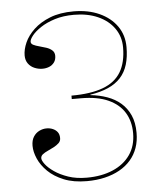

<svg xmlns="http://www.w3.org/2000/svg" viewBox="-53 -770 719 832"><g transform="rotate(-5 307.0 -354.0)"><path d="M292 15Q234 15 192 -2Q150 -19 123 -45.5Q96 -72 83 -102Q70 -132 70 -158Q70 -182 80 -197.5Q90 -213 105.5 -220.5Q121 -228 137 -228Q152 -228 164.5 -222.5Q177 -217 184.5 -207Q192 -197 192 -181Q192 -168 183 -159.5Q174 -151 161 -144Q148 -137 134.5 -131Q121 -125 112 -118Q103 -111 103 -101Q103 -91 115.5 -74.5Q128 -58 152.5 -41Q177 -24 212 -12Q247 0 292 0Q357 0 406 -21Q455 -42 482 -81Q509 -120 509 -175Q509 -226 486 -264Q463 -302 416 -323.5Q369 -345 297 -345H257V-360Q341 -360 394.5 -380Q448 -400 473 -442Q498 -484 498 -549Q498 -596 472.5 -632Q447 -668 402 -688Q357 -708 298 -708Q251 -708 214.5 -696.5Q178 -685 152.5 -668Q127 -651 114 -634.5Q101 -618 101 -608Q101 -599 111 -594Q121 -589 136.5 -585Q152 -581 167 -576Q182 -571 192 -562Q202 -553 202 -538Q202 -521 193.5 -509.5Q185 -498 171.5 -492.5Q158 -487 142 -487Q125 -487 108 -494Q91 -501 80.5 -515.5Q70 -530 70 -551Q70 -577 83 -606.5Q96 -636 124 -662.5Q152 -689 195 -706Q238 -723 298 -723Q361 -723 409.5 -701Q458 -679 485.5 -640Q513 -601 513 -549Q513 -506 503 -473Q493 -440 471.5 -416.5Q450 -393 417 -378.5Q384 -364 339 -357V-355Q378 -351 411.5 -339Q445 -327 470 -305.5Q495 -284 509.5 -252Q524 -220 524 -175Q524 -139 513.5 -109.5Q503 -80 483 -57Q463 -34 434.5 -18Q406 -2 370 6.5Q334 15 292 15Z"/></g></svg>

Font: Kalnia Thin
Style: Regular
Weight: 250
Designer: Frida Medrano
Foundry: Frida Medrano
Version: Version 1.105